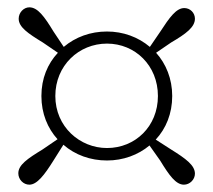

<svg xmlns="http://www.w3.org/2000/svg" viewBox="-20 -621 582 524"><path d="M131 -359C131 -442 195 -502 272 -502C349 -502 411 -442 411 -359C411 -276 349 -217 272 -217C198 -217 131 -275 131 -359ZM93 -359C93 -311 110 -271 137 -241L96 -213C55 -188 30 -171 30 -148C30 -131 44 -117 60 -117C81 -117 101 -143 126 -183L153 -226C185 -198 227 -183 272 -183C316 -183 357 -198 388 -224L417 -183C442 -142 460 -117 482 -117C498 -117 512 -131 512 -147C512 -170 487 -188 447 -213L405 -240C433 -270 450 -311 450 -359C450 -406 433 -447 406 -477L447 -505C488 -529 512 -547 512 -570C512 -586 499 -599 483 -599C461 -599 443 -574 417 -534L389 -493C357 -520 316 -535 272 -535C227 -535 186 -520 154 -493L126 -535C101 -576 83 -601 60 -601C45 -601 31 -587 31 -570C31 -547 56 -530 97 -505L138 -477C110 -447 93 -407 93 -359Z"/></svg>

Font: Noto Serif CJK SC Light
Style: Regular
Weight: 300
Designer: Ryoko NISHIZUKA 西塚涼子 (kana & ideographs); Frank Grießhammer (Latin, Greek & Cyrillic); Wenlong ZHANG 张文龙 (bopomofo); San
Foundry: Adobe
Version: Version 2.001;hotconv 1.1.0;makeotfexe 2.6.0